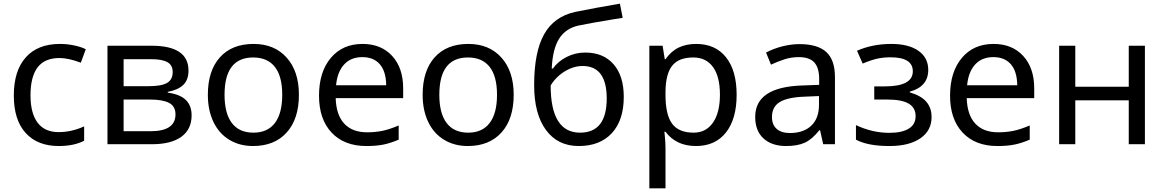

<svg xmlns="http://www.w3.org/2000/svg" viewBox="-20 -785 6337 1045"><path d="M299.8 9.8Q184.1 9.8 119.6 -61.3Q55.2 -132.3 55.2 -265.1Q55.2 -399.9 120.4 -472.9Q185.5 -545.9 306.2 -545.9Q345.2 -545.9 383.5 -537.8Q421.9 -529.8 446.8 -517.1L419.9 -443.8Q352.1 -469.2 304.2 -469.2Q223.1 -469.2 184.6 -418.2Q146 -367.2 146 -266.1Q146 -168.9 184.6 -117.4Q223.1 -65.9 298.8 -65.9Q369.6 -65.9 438 -97.2V-19Q382.3 9.8 299.8 9.8Z M919.9 -393.1Q919.9 -430.7 890.9 -446.8Q861.8 -462.9 803.2 -462.9H652.8V-315.9H787.1Q858.9 -315.9 889.4 -333.7Q919.9 -351.6 919.9 -393.1ZM935.1 -162.1Q935.1 -207 899.9 -225.1Q864.7 -243.2 796.9 -243.2H652.8V-70.8H798.8Q935.1 -70.8 935.1 -162.1ZM1005.9 -400.9Q1005.9 -349.1 976.6 -322Q947.3 -294.9 893.1 -285.2V-280.8Q960.9 -271.5 991.9 -240.5Q1022.9 -209.5 1022.9 -157.2Q1022.9 -81.1 967 -40.5Q911.1 0 806.2 0H564.9V-536.1H805.2Q1005.9 -536.1 1005.9 -400.9Z M1202.1 -269Q1202.1 -168 1241.9 -115.5Q1281.7 -63 1359.4 -63Q1436 -63 1476.1 -115.5Q1516.1 -168 1516.1 -269Q1516.1 -370.1 1475.8 -421.1Q1435.5 -472.2 1357.9 -472.2Q1202.1 -472.2 1202.1 -269ZM1606.9 -269Q1606.9 -137.7 1540.5 -64Q1474.1 9.8 1356.9 9.8Q1284.2 9.8 1228 -24.2Q1171.9 -58.1 1141.6 -121.6Q1111.3 -185.1 1111.3 -269Q1111.3 -399.9 1176.8 -472.9Q1242.2 -545.9 1360.4 -545.9Q1473.6 -545.9 1540.3 -471.4Q1606.9 -397 1606.9 -269Z M1952.1 -474.1Q1889.2 -474.1 1852.5 -433.6Q1815.9 -393.1 1809.1 -320.8H2082Q2081.1 -396 2047.4 -435.1Q2013.7 -474.1 1952.1 -474.1ZM1974.1 9.8Q1853.5 9.8 1784.9 -63.2Q1716.3 -136.2 1716.3 -264.2Q1716.3 -393.1 1780.3 -469.5Q1844.2 -545.9 1953.1 -545.9Q2054.2 -545.9 2114.3 -480.7Q2174.3 -415.5 2174.3 -304.2V-251H1807.1Q1809.6 -159.7 1853.5 -112.3Q1897.5 -64.9 1978 -64.9Q2021 -64.9 2059.6 -72.5Q2098.1 -80.1 2149.9 -102.1V-24.9Q2105.5 -5.9 2066.4 2Q2027.3 9.8 1974.1 9.8Z M2371.1 -269Q2371.1 -168 2410.9 -115.5Q2450.7 -63 2528.3 -63Q2605 -63 2645 -115.5Q2685.1 -168 2685.1 -269Q2685.1 -370.1 2644.8 -421.1Q2604.5 -472.2 2526.9 -472.2Q2371.1 -472.2 2371.1 -269ZM2775.9 -269Q2775.9 -137.7 2709.5 -64Q2643.1 9.8 2525.9 9.8Q2453.1 9.8 2397 -24.2Q2340.8 -58.1 2310.5 -121.6Q2280.3 -185.1 2280.3 -269Q2280.3 -399.9 2345.7 -472.9Q2411.1 -545.9 2529.3 -545.9Q2642.6 -545.9 2709.2 -471.4Q2775.9 -397 2775.9 -269Z M3137.2 -63Q3282.2 -63 3282.2 -249Q3282.2 -425.8 3150.9 -425.8Q3115.2 -425.8 3081.8 -411.1Q3048.3 -396.5 3021.2 -372.6Q2994.1 -348.6 2977.1 -319.8Q2977.1 -63 3137.2 -63ZM2887.2 -321.8Q2887.2 -501 2941.2 -597.9Q2995.1 -694.8 3110.8 -720.2Q3219.7 -742.2 3354 -765.1L3369.1 -688L3311 -678.7Q3197.8 -660.2 3128.9 -646Q3058.6 -630.4 3023.2 -574.5Q2987.8 -518.6 2982.9 -412.1H2989.3Q3017.6 -451.7 3064.7 -475.3Q3111.8 -499 3165 -499Q3263.7 -499 3319.3 -435.5Q3375 -372.1 3375 -257.8Q3375 -130.4 3310.1 -60.3Q3245.1 9.8 3129.9 9.8Q3015.6 9.8 2951.4 -77.6Q2887.2 -165 2887.2 -321.8Z M3753.4 -472.2Q3673.8 -472.2 3638.4 -427.2Q3603 -382.3 3602.1 -286.1V-269Q3602.1 -160.2 3638.2 -111.6Q3674.3 -63 3755.4 -63Q3822.8 -63 3860.6 -117.7Q3898.4 -172.4 3898.4 -270Q3898.4 -368.2 3860.6 -420.2Q3822.8 -472.2 3753.4 -472.2ZM3768.1 9.8Q3660.2 9.8 3602.1 -67.9H3596.2L3598.1 -47.9Q3602.1 -9.8 3602.1 20V240.2H3514.2V-536.1H3586.4L3598.1 -462.9H3602.1Q3633.3 -506.8 3674.3 -526.4Q3715.3 -545.9 3769 -545.9Q3873.5 -545.9 3931.4 -473.4Q3989.3 -400.9 3989.3 -269Q3989.3 -137.7 3931.2 -64Q3873 9.8 3768.1 9.8Z M4279.3 -61Q4353 -61 4395.3 -100.8Q4437.5 -140.6 4437.5 -213.9V-262.2L4358.4 -258.8Q4266.1 -255.4 4223.9 -229.5Q4181.6 -203.6 4181.6 -147.9Q4181.6 -106 4207.3 -83.5Q4232.9 -61 4279.3 -61ZM4460.4 0 4443.4 -76.2H4439.5Q4399.4 -25.9 4359.6 -8.1Q4319.8 9.8 4259.3 9.8Q4180.2 9.8 4135.3 -31.7Q4090.3 -73.2 4090.3 -148.9Q4090.3 -312 4347.7 -319.8L4438.5 -323.2V-355Q4438.5 -416 4412.1 -445.1Q4385.7 -474.1 4327.6 -474.1Q4285.2 -474.1 4247.3 -461.4Q4209.5 -448.7 4176.3 -433.1L4149.4 -499Q4189.9 -520.5 4237.8 -532.7Q4285.6 -544.9 4332.5 -544.9Q4429.7 -544.9 4477.1 -502Q4524.4 -459 4524.4 -365.2V0Z M4796.4 -314.9Q4948.2 -314.9 4948.2 -397Q4948.2 -473.1 4826.7 -473.1Q4788.1 -473.1 4754.9 -465.8Q4721.7 -458.5 4675.3 -439L4644.5 -508.8Q4728 -545.9 4831.5 -545.9Q4925.8 -545.9 4979 -508.3Q5032.2 -470.7 5032.2 -404.8Q5032.2 -313.5 4931.6 -286.1V-282.2Q4992.7 -264.6 5021.5 -231.4Q5050.3 -198.2 5050.3 -147.9Q5050.3 -74.2 4989.3 -32.2Q4928.2 9.8 4821.3 9.8Q4703.1 9.8 4638.7 -24.9V-104Q4728 -62 4820.3 -62Q4889.2 -62 4926.3 -85Q4963.4 -107.9 4963.4 -152.8Q4963.4 -198.7 4925.8 -220.9Q4888.2 -243.2 4810.5 -243.2H4738.3V-314.9Z M5386.7 -474.1Q5323.7 -474.1 5287.1 -433.6Q5250.5 -393.1 5243.7 -320.8H5516.6Q5515.6 -396 5481.9 -435.1Q5448.2 -474.1 5386.7 -474.1ZM5408.7 9.8Q5288.1 9.8 5219.5 -63.2Q5150.9 -136.2 5150.9 -264.2Q5150.9 -393.1 5214.8 -469.5Q5278.8 -545.9 5387.7 -545.9Q5488.8 -545.9 5548.8 -480.7Q5608.9 -415.5 5608.9 -304.2V-251H5241.7Q5244.1 -159.7 5288.1 -112.3Q5332 -64.9 5412.6 -64.9Q5455.6 -64.9 5494.1 -72.5Q5532.7 -80.1 5584.5 -102.1V-24.9Q5540 -5.9 5501 2Q5461.9 9.8 5408.7 9.8Z M5832.5 -536.1V-313H6123.5V-536.1H6211.4V0H6123.5V-238.8H5832.5V0H5744.6V-536.1Z"/></svg>

Font: NotoSans
Style: Regular
Weight: 400
Designer: Monotype Design team
Foundry: Monotype Imaging Inc.
Version: Version 1.04; ttfautohint (v1.4.1)